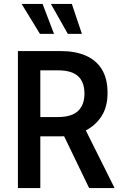

<svg xmlns="http://www.w3.org/2000/svg" viewBox="-20 -961 618 981"><path d="M71.5 0V-700H292Q364 -700 417.2 -677.2Q470.5 -654.5 500 -607.2Q529.5 -560 529.5 -486Q529.5 -416.5 500 -369.2Q470.5 -322 418.5 -294.5L565.5 0H435.5L307.5 -265Q305 -265 302 -264.8Q299 -264.5 296 -264.5H186V0ZM186 -363H276Q346 -363 378.8 -394Q411.5 -425 411.5 -482.5Q411.5 -541.5 379 -571.5Q346.5 -601.5 277.5 -601.5H186ZM398.5 -788H326.5L240 -941H347ZM256 -788H184L90.5 -941H197.5Z"/></svg>

Font: Cabin SemiCondensed SemiBold
Style: Regular
Weight: 600
Width: 4
Designer: Pablo Impallari
Foundry: Pablo Impallari. http://www.impallari.com Igino Marini. http://www.ikern.com
Version: Version 3.001